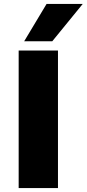

<svg xmlns="http://www.w3.org/2000/svg" viewBox="-20 -957 441 977"><path d="M75 0V-700H275V0ZM103 -747 217 -937H401L246 -747Z"/></svg>

Font: Georama Extended
Style: Bold
Weight: 700
Width: 7
Designer: Jean-Baptiste Levee
Foundry: Production Type
Version: Version 1.000